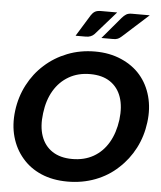

<svg xmlns="http://www.w3.org/2000/svg" viewBox="-63 -1019 908 1081"><g transform="rotate(5 391.5 -478.5)"><path d="M359 8Q275 8 210 -20Q145 -48 102 -99Q59 -149 40 -216.5Q21 -284 31 -364Q41 -443 76.5 -511Q112 -579 167 -628Q222 -678 294.5 -706.5Q367 -735 451 -735Q533 -735 599.5 -706Q666 -677 708 -628Q751 -578 769.5 -510Q788 -442 778 -364Q768 -284 733 -216.5Q698 -149 643 -99Q589 -48 516 -20Q443 8 359 8ZM374 -121Q443 -121 494.5 -150.5Q546 -180 578 -234.5Q610 -289 620 -364Q629 -438 610.5 -492Q592 -546 547.5 -576Q503 -606 434 -606Q366 -606 314 -576Q262 -546 230 -492Q198 -438 189 -364Q179 -289 198 -234.5Q217 -180 262 -150.5Q307 -121 374 -121ZM464 -965H555L439 -833Q421 -814 391 -814H333L408 -936Q417 -950 429 -957.5Q441 -965 464 -965ZM638 -965H739L593 -833Q582 -823 572 -818.5Q562 -814 546 -814H479L582 -936Q594 -950 606 -957.5Q618 -965 638 -965Z"/></g></svg>

Font: Aleo ExtraBold
Style: Italic
Weight: 800
Italic angle: -7°
Designer: Alessio Laiso
Foundry: Alessio Laiso
Version: Version 2.001;gftools[0.9.29]